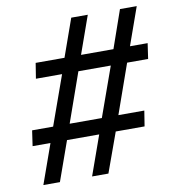

<svg xmlns="http://www.w3.org/2000/svg" viewBox="-80 -776 767 846"><g transform="rotate(-10 303.5 -352.5)"><path d="M46 0 109 -177H29L39 -246H133L212 -467H95L106 -536H235L295 -705H369L309 -536H454L513 -705H588L528 -536H607L597 -467H503L425 -246H541L530 -177H401L337 0H264L327 -177H183L120 0ZM207 -246H351L430 -467H285Z"/></g></svg>

Font: Nunito Sans 12pt SemiBold
Style: Italic
Weight: 600
Italic angle: -9°
Designer: Vernon Adams
Foundry: Vernon Adams
Version: Version 3.101;gftools[0.9.27]